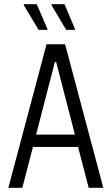

<svg xmlns="http://www.w3.org/2000/svg" viewBox="-20 -900 535 920"><path d="M20 0 203 -688H292L475 0H405L354 -196H138L87 0ZM153 -255H339L249 -603H243ZM339 -757H297L227 -875V-880H289L339 -762ZM207 -757H165L94 -875V-880H156L207 -762Z"/></svg>

Font: Saira Condensed
Style: Regular
Weight: 400
Width: 3
Designer: Hector Gatti with collaboration of the Omnibus-Type team
Foundry: Omnibus-Type
Version: Version 1.101